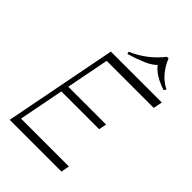

<svg xmlns="http://www.w3.org/2000/svg" viewBox="-272 -1059 1170 1170"><g transform="rotate(45 312.5 -474.5)"><path d="M200 -672 212 -730H625L613 -672ZM70 0 80 -54H500L490 0ZM44 0 186 -730H219L77 0ZM139 -345 149 -395H480L470 -345ZM267 -791 263 -806Q322 -831 369 -868Q416 -905 450 -949H464Q481 -905 512 -867Q543 -829 589 -806L579 -791Q548 -801 520 -815Q492 -829 471 -847Q450 -865 438 -885L455 -884Q427 -851 373.5 -828.5Q320 -806 267 -791Z"/></g></svg>

Font: Savate ExtraLight
Style: Italic
Weight: 200
Italic angle: -11°
Designer: Max Esnée
Foundry: Plomb Type
Version: Version 2.000